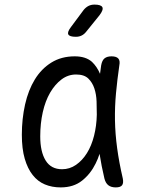

<svg xmlns="http://www.w3.org/2000/svg" viewBox="-20 -805 640 835"><path d="M244 10Q206 10 175 -3Q144 -16 122 -44Q100 -72 87.5 -115Q75 -158 75 -219Q75 -288 89 -350.5Q103 -413 131.5 -459.5Q160 -506 203.5 -533Q247 -560 305 -560Q353 -560 380 -536Q402 -515 415 -484Q417 -502 420 -521Q424 -543 435 -551.5Q446 -560 465 -560Q486 -560 494.5 -550.5Q503 -541 499 -521Q490 -459 484.5 -400Q479 -341 480 -282Q481 -223 489.5 -160.5Q498 -98 514 -29Q518 -9 511 0.5Q504 10 483.5 10Q463 10 451 0.5Q439 -9 434 -29Q421 -84 413 -136Q406 -114 396 -94Q374 -49 337 -19.5Q300 10 244 10ZM250 -69Q283 -69 310.5 -88Q338 -107 358 -139Q378 -171 389 -214.5Q400 -258 401 -306Q401 -333 400 -363.5Q399 -394 390.5 -420Q382 -446 364 -463.5Q346 -481 311 -481Q276 -481 247.5 -459.5Q219 -438 198 -402Q177 -366 166 -317Q155 -268 155 -212Q155 -145 178.5 -107Q202 -69 250 -69ZM310 -645Q282 -645 277 -655.5Q272 -666 289 -688L344 -762Q353 -773 364.5 -779Q376 -785 391 -785Q419 -785 425 -774Q431 -763 413 -739L354 -666Q346 -656 335 -650.5Q324 -645 310 -645Z"/></svg>

Font: Maple Mono NL Light
Style: Regular
Weight: 300
Monospace: yes
Designer: subframe7536
Version: Version 7.000